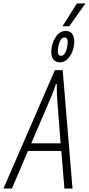

<svg xmlns="http://www.w3.org/2000/svg" viewBox="-65 -1092 513 1112"><path d="M-45 0 253 -686H298L355 0H308L290 -218H97L4 0ZM116 -262H286L268 -495Q267 -508 266 -522.5Q265 -537 264.5 -552Q264 -567 264 -581Q264 -595 264 -605H259Q255 -591 247.5 -572Q240 -553 232 -532.5Q224 -512 216 -495ZM281 -731Q257 -731 244.5 -747.5Q232 -764 232 -791Q232 -819 242 -847Q252 -875 271 -894Q290 -913 315 -913Q340 -913 352.5 -896.5Q365 -880 365 -852Q365 -824 355 -796Q345 -768 326 -749.5Q307 -731 281 -731ZM288 -769Q302 -769 310.5 -782.5Q319 -796 323 -815Q327 -834 327 -849Q327 -861 323 -868Q319 -875 308 -875Q295 -875 286.5 -861Q278 -847 274 -828Q270 -809 270 -794Q270 -783 274 -776Q278 -769 288 -769ZM297 -940 380 -1072H428V-1069L336 -940Z"/></svg>

Font: Archivo ExtraCondensed Thin
Style: Italic
Weight: 250
Width: 2
Italic angle: -10°
Designer: Hector Gatti
Foundry: Omnibus-Type
Version: Version 2.001